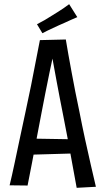

<svg xmlns="http://www.w3.org/2000/svg" viewBox="-20 -893 504 919"><path d="M347 6Q337 -48 326.5 -106Q316 -164 305 -224Q294 -284 282 -343Q274 -383 266.5 -422Q259 -461 252 -498.5Q245 -536 238.5 -572Q232 -608 226 -641L171 -701L295 -704Q300 -671 307.5 -631Q315 -591 323 -546Q331 -501 340.5 -454Q350 -407 360 -359Q373 -292 387 -227.5Q401 -163 414.5 -104.5Q428 -46 439 1ZM106 -152V-230L350 -226V-159ZM112 -5 26 -6Q37 -51 49 -108Q61 -165 74.5 -228.5Q88 -292 102 -357Q116 -421 128.5 -483Q141 -545 151.5 -601Q162 -657 171 -701L295 -704L236 -635Q227 -593 217 -546Q207 -499 197.5 -449.5Q188 -400 178 -349Q167 -290 155.5 -231Q144 -172 133.5 -115Q123 -58 112 -5ZM183 -734 157 -777Q175 -786 194 -797Q213 -808 233 -821Q246 -829 259.5 -837.5Q273 -846 286 -855Q299 -864 311 -873L350 -811Q335 -805 320 -798Q305 -791 290.5 -784.5Q276 -778 262 -772Q248 -765 234 -759Q220 -753 207.5 -746.5Q195 -740 183 -734Z"/></svg>

Font: Truculenta Medium
Style: Regular
Weight: 500
Version: Version 1.002